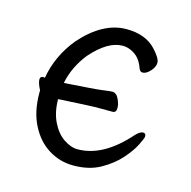

<svg xmlns="http://www.w3.org/2000/svg" viewBox="-81 -567 662 665"><g transform="rotate(15 250.0 -234.0)"><path d="M237 18Q189 18 148.5 -7Q108 -32 83.5 -80Q59 -128 59 -194Q59 -199 59 -204Q56 -209 54 -214Q47 -230 47 -240Q47 -251 59 -251L64 -250Q78 -332 133 -399Q210 -486 294 -486Q363 -486 400 -446Q427 -417 427 -401Q427 -386 413 -370.5Q399 -355 386 -355Q377 -355 373 -365Q363 -394 346 -408Q322 -427 296 -427Q243 -427 185 -361Q144 -310 132 -250Q134 -250 136 -250Q245 -257 266 -260Q294 -264 302 -264Q317 -264 325.5 -246Q334 -228 334 -214Q334 -197 321 -197H257Q243 -197 136 -191Q131 -191 127 -190Q128 -143 144 -110Q161 -75 187 -57.5Q213 -40 237 -40Q329 -40 416 -139Q431 -155 442 -155Q452 -155 452 -143Q452 -138 439.5 -112.5Q427 -87 401 -57.5Q375 -28 334.5 -5Q294 18 237 18Z"/></g></svg>

Font: LXGW WenKai Mono Lite
Style: Regular
Weight: 400
Monospace: yes
Designer: LXGW / Fontworks Inc.
Foundry: LXGW / Fontworks Inc.
Version: Version 1.520; June 14, 2025